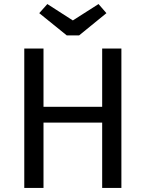

<svg xmlns="http://www.w3.org/2000/svg" viewBox="-20 -929 720 949"><path d="M485 -323H195V0H100V-689H195V-401H485V-689H580V0H485ZM506 -864 371 -754H310L174 -864L214 -909L340 -828L467 -909Z"/></svg>

Font: FiraGOUPP
Style: Medium
Weight: 400
Designer: bBox Type
Foundry: bBox Type GmbH
Version: Version 1.001